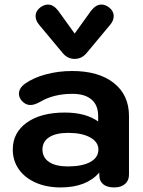

<svg xmlns="http://www.w3.org/2000/svg" viewBox="-20 -811 626 841"><path d="M36 -156Q36 -230 97.5 -274Q159 -318 264 -318Q355 -318 410 -279V-303Q410 -350 381 -375Q352 -400 297 -400Q215 -400 156 -365Q131 -351 113 -351Q91 -351 74 -371Q63 -385 63 -400Q63 -425 89 -444Q125 -470 180 -485Q235 -500 296 -500Q412 -500 478.5 -447.5Q545 -395 545 -303V-46Q545 -20 527.5 -5Q510 10 480 10Q449 10 432 -4Q415 -18 415 -44V-55Q358 10 246 10Q184 10 136.5 -11Q89 -32 62.5 -69.5Q36 -107 36 -156ZM411 -156Q411 -189 375 -209Q339 -229 279 -229Q225 -229 195.5 -210Q166 -191 166 -156Q166 -121 195 -101.5Q224 -82 277 -82Q340 -82 375.5 -101.5Q411 -121 411 -156ZM256 -577 151 -703Q136 -721 136 -740Q136 -763 157 -779Q174 -791 190 -791Q214 -791 235 -764L307 -664L379 -764Q400 -791 424 -791Q441 -791 457 -779Q478 -763 478 -740Q478 -721 463 -703L358 -577Q337 -553 307 -553Q277 -553 256 -577Z"/></svg>

Font: Kodchasan
Style: Bold
Weight: 700
Designer: Katatrad Aksorn Co.,Ltd.
Foundry: Cadson Demak Co.,Ltd.
Version: Version 1.000; ttfautohint (v1.6)